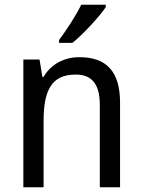

<svg xmlns="http://www.w3.org/2000/svg" viewBox="-20 -786 599 806"><path d="M424 -756V-766H321C299 -721 260 -661 228 -618V-606H284C329 -642 399 -718 424 -756ZM313 -546C252 -546 194 -518 163 -463H158L146 -536H78V0H163V-278C163 -408 197 -473 298 -473C368 -473 399 -430 399 -345V0H484V-355C484 -487 426 -546 313 -546Z"/></svg>

Font: Noto Sans Lao Looped SemiCondensed
Style: Regular
Weight: 400
Width: 4
Designer: Mark Frömberg, Ben Mitchell
Foundry: The Fontpad Ltd
Version: Version 1.002